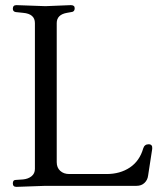

<svg xmlns="http://www.w3.org/2000/svg" viewBox="-20 -724 634 748"><path d="M201 -634V-92Q201 -71 214.5 -58.5Q228 -46 250 -46H395Q448 -46 486 -71.5Q524 -97 538 -146Q543 -162 559 -162Q575 -162 573 -144L557 -40Q555 -23 543 -11.5Q531 0 512 0H157L44 4Q30 4 30 -9.5Q30 -23 41 -23L70 -25Q90 -27 103 -37.5Q116 -48 116 -66V-634Q116 -670 70 -674L41 -677Q30 -679 30 -690Q30 -704 44 -704L157 -700L256 -704Q271 -704 271 -692Q271 -678 258 -677L241 -674Q201 -667 201 -634Z"/></svg>

Font: Lustria
Style: Regular
Weight: 400
Designer: Matthew Desmond
Foundry: Matthew Desmond
Version: Version 001.001; ttfautohint (v1.6)